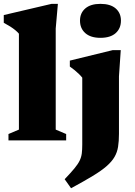

<svg xmlns="http://www.w3.org/2000/svg" viewBox="-27 -746 715 1020"><path d="M269 -57.5 324.5 -34V0H18V-34L73.5 -57.5V-567Q65.5 -576.5 54.2 -585.8Q43 -595 27.8 -604.8Q12.5 -614.5 -7 -625V-666L247 -725.5H280.5L269 -594.5ZM506.5 -545Q454.5 -545 426.2 -570Q398 -595 398 -636.5Q398 -677 426.2 -701.2Q454.5 -725.5 506.5 -725.5Q559.5 -725.5 587.5 -701.2Q615.5 -677 615.5 -636.5Q615.5 -595 587.5 -570Q559.5 -545 506.5 -545ZM410 -333.5Q402.5 -343 392.2 -353Q382 -363 369.8 -373Q357.5 -383 344 -392.5V-424L571 -479.5H614.5L605 -340.5V-34.5Q605 4.5 600.2 34Q595.5 63.5 581.2 88Q567 112.5 539.2 136.8Q511.5 161 465.2 189Q419 217 350.5 254L316.5 206Q349.5 171.5 368.5 148.5Q387.5 125.5 396.2 107.2Q405 89 407.5 69.2Q410 49.5 410 21Z"/></svg>

Font: Newsreader ExtraBold
Style: Regular
Weight: 800
Designer: Hugues Gentile
Foundry: Production Type
Version: Version 1.003